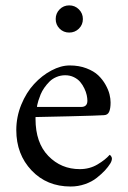

<svg xmlns="http://www.w3.org/2000/svg" viewBox="-20 -679 470 707"><path d="M40 -200.2Q40 -248.5 58.3 -293.5Q76.7 -338.4 105.5 -369.6Q134.3 -400.9 169.2 -419.4Q204.1 -438 236.8 -438Q271 -438 298.3 -427.5Q325.7 -417 341.8 -401.6Q357.9 -386.2 368.7 -366.9Q379.4 -347.7 383.3 -331.5Q387.2 -315.4 387.2 -301.8Q387.2 -278.8 381.8 -267.1Q376.5 -255.4 362.8 -254.9Q342.8 -253.4 233.4 -250.7Q124 -248 110.8 -248V-241.2Q110.8 -153.3 158 -104.7Q205.1 -56.2 273.9 -56.2Q310.1 -56.2 339.1 -73.5Q368.2 -90.8 383.8 -108.9Q384.3 -108.9 386.2 -107.2Q388.2 -105.5 390.1 -102.1Q392.1 -98.6 392.1 -95.2Q392.1 -86.9 386.2 -77.1Q378.4 -64.5 366.5 -51.5Q354.5 -38.6 336.4 -24.2Q318.4 -9.8 293 -1Q267.6 7.8 240.2 7.8Q152.3 7.8 96.2 -51.5Q40 -110.8 40 -200.2ZM116.2 -285.2H278.8Q301.8 -285.2 301.8 -308.1Q301.8 -317.4 299.3 -328.9Q296.9 -340.3 290.5 -353.5Q284.2 -366.7 275.4 -377.2Q266.6 -387.7 252.2 -394.8Q237.8 -401.9 220.2 -401.9Q203.1 -401.9 188 -395.5Q172.9 -389.2 162.4 -378.7Q151.9 -368.2 143.3 -356Q134.8 -343.8 129.6 -331.3Q124.5 -318.8 121.3 -308.3Q118.2 -297.9 116.9 -291.5Q115.7 -285.2 116.2 -285.2ZM199.5 -573.5Q185.1 -587.9 185.1 -608.9Q185.1 -629.9 199.5 -644.5Q213.9 -659.2 234.9 -659.2Q255.9 -659.2 270.5 -644.5Q285.2 -629.9 285.2 -608.9Q285.2 -587.9 270.5 -573.5Q255.9 -559.1 234.9 -559.1Q213.9 -559.1 199.5 -573.5Z"/></svg>

Font: Crimson
Style: Roman
Weight: 400
Version: Version 0.8